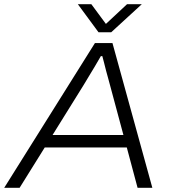

<svg xmlns="http://www.w3.org/2000/svg" viewBox="-35 -890 818 910"><path d="M-15 0 415 -686H498L687 0H617L566 -191H177L58 0ZM214 -250H550L486 -488Q483 -500 478 -517.5Q473 -535 468 -554Q463 -573 458.5 -591.5Q454 -610 450 -624H443Q431 -603 415 -576Q399 -549 384.5 -525.5Q370 -502 362 -488ZM637 -870 492 -737H432L334 -870H398L480 -759H448L567 -870Z"/></svg>

Font: Archivo SemiExpanded ExtraLight
Style: Italic
Weight: 250
Width: 6
Italic angle: -10°
Designer: Hector Gatti
Foundry: Omnibus-Type
Version: Version 2.001